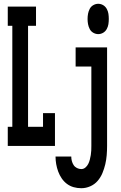

<svg xmlns="http://www.w3.org/2000/svg" viewBox="-20 -770 640 1013"><path d="M498 -590Q485 -590 472.5 -597Q460 -604 453.5 -616.5Q447 -629 444.5 -642.5Q442 -656 442 -670Q442 -684 444.5 -697.5Q447 -711 453.5 -723.5Q460 -736 472.5 -743Q485 -750 498 -750Q512 -750 524 -743Q536 -736 543 -723.5Q550 -711 552 -697.5Q554 -684 554 -670Q554 -656 552 -642.5Q550 -629 543 -616.5Q536 -604 524 -597Q512 -590 498 -590ZM21 0V-101H45V-634H21V-735H170V-634H128V-101H207V-173H270V0ZM409 223Q388 223 368.5 217.5Q349 212 333 200Q317 188 305.5 171Q294 154 287 135Q280 116 276.5 96Q273 76 273 56H356Q356 68 359 79.5Q362 91 368.5 101Q375 111 386 116.5Q397 122 409 122Q421 122 430.5 114Q440 106 445.5 95Q451 84 454 72Q457 60 459 48Q461 36 461.5 24Q462 12 462 0V-419H379V-520H545V0Q545 24 543 48.5Q541 73 535.5 96.5Q530 120 520.5 143Q511 166 495 184.5Q479 203 456 213Q433 223 409 223Z"/></svg>

Font: Iosevka HT Extended
Style: Bold
Weight: 700
Width: 7
Monospace: yes
Designer: Belleve Invis
Foundry: Belleve Invis
Version: Version 32.3.0; ttfautohint (v1.8.4)